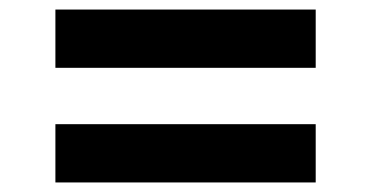

<svg xmlns="http://www.w3.org/2000/svg" viewBox="-20 -557 778 402"><path d="M96 -537V-415H641V-537ZM641 -175V-297H96V-175Z"/></svg>

Font: Poppins SemiBold
Style: Regular
Weight: 600
Designer: Ninad Kale (Devanagari), Jonny Pinhorn (Latin)
Foundry: Indian Type Foundry
Version: 4.004